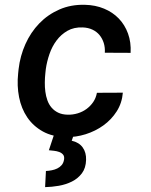

<svg xmlns="http://www.w3.org/2000/svg" viewBox="-20 -558 627 796"><path d="M260.7 -82.5Q281.7 -82 302 -88.1Q322.3 -94.2 338.6 -106.2Q355 -118.2 366.5 -135Q377.9 -151.9 381.8 -173.3L489.3 -173.8Q485.8 -130.9 463.9 -96.4Q441.9 -62 408.7 -38.1Q375.5 -14.2 335 -1.5Q294.4 11.2 254.4 10.3Q197.8 9.3 157.7 -12.9Q117.7 -35.2 93 -71.5Q68.4 -107.9 59.1 -155Q49.8 -202.1 55.2 -253.4L57.1 -271.5Q63.5 -326.2 85.4 -375.2Q107.4 -424.3 142.8 -460.9Q178.2 -497.6 226.1 -518.6Q273.9 -539.6 332 -538.1Q375.5 -537.1 411.4 -522.2Q447.3 -507.3 472.4 -481.2Q497.6 -455.1 510.7 -418.9Q523.9 -382.8 521.5 -338.9L414.6 -339.4Q416 -360.8 410.2 -379.6Q404.3 -398.4 392.6 -412.6Q380.9 -426.8 363.3 -435.1Q345.7 -443.4 323.2 -444.3Q286.6 -445.8 259.8 -430.4Q232.9 -415 214.4 -390.1Q195.8 -365.2 185.1 -334Q174.3 -302.7 169.9 -271.5L168 -253.9Q166 -235.8 165.8 -216.3Q165.5 -196.8 168 -178Q170.4 -159.2 176.5 -142.1Q182.6 -125 193.6 -112.1Q204.6 -99.1 220.9 -91.1Q237.3 -83 260.7 -82.5ZM287.1 -2.4 277.3 25.4Q307.6 32.2 322.8 53.2Q337.9 74.2 336.9 105Q335.9 138.7 319.6 160.4Q303.2 182.1 278.3 194.6Q253.4 207 223.9 212.2Q194.3 217.3 167 217.8L170.4 150.9Q182.1 150.4 194.6 147.9Q207 145.5 217.5 140.4Q228 135.3 235.6 126.5Q243.2 117.7 245.6 103.5Q247.6 90.3 241.5 83Q235.4 75.7 225.3 72Q215.3 68.4 203.6 67.1Q191.9 65.9 182.6 64.9L204.6 -1.5Z"/></svg>

Font: TypoPRO Roboto Mono
Style: Italic
Weight: 500
Designer: Google
Version: Version 2.000986; 2015; ttfautohint (v1.3)